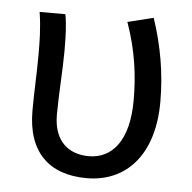

<svg xmlns="http://www.w3.org/2000/svg" viewBox="-45 -602 660 661"><g transform="rotate(5 284.5 -272.0)"><path d="M278 13C414 13 508 -87 508 -271C508 -368 492 -462 460 -557L371 -535C406 -436 416 -351 416 -268C416 -127 358 -63 279 -63C214 -63 157 -99 157 -196C157 -263 164 -355 164 -416C164 -464 163 -505 156 -543H67C76 -486 76 -438 76 -394C76 -330 72 -266 72 -202C72 -58 149 13 278 13Z"/></g></svg>

Font: Noto Sans Japanese Regular
Style: Regular
Weight: 400
Designer: Ryoko NISHIZUKA (kana & ideographs); Paul D. Hunt (Latin, Greek & Cyrillic); Wenlong ZHANG (bopomofo); Sandoll Communica
Foundry: Adobe Systems Incorporated
Version: Version 1.000;PS 1;hotconv 1.0.78;makeotf.lib2.5.61930